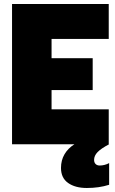

<svg xmlns="http://www.w3.org/2000/svg" viewBox="-20 -719 574 957"><path d="M477 106Q501 106 524 94V202Q474 218 413 218Q355 218 319.5 193Q284 168 284 118Q284 80 301.5 50Q319 20 351 0H40V-699H522V-525H237V-429H442V-270H237V-174H522V0H524Q484 21 466.5 39Q449 57 449 78Q449 91 456.5 98.5Q464 106 477 106Z"/></svg>

Font: Readiness ExtraBold
Style: Regular
Weight: 800
Designer: Katatrad Team
Foundry: CadsonDemak
Version: Version 1.00;January 16, 2020;FontCreator 12.0.0.2550 64-bit